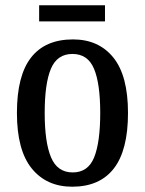

<svg xmlns="http://www.w3.org/2000/svg" viewBox="-20 -696 548 726"><path d="M253 10Q156 10 100 -59Q44 -128 44 -269Q44 -410 97.5 -478.5Q151 -547 256 -547Q353 -547 408.5 -478.5Q464 -410 464 -269Q464 -128 410.5 -59Q357 10 253 10ZM255 -44Q313 -44 336 -101Q359 -158 359 -269Q359 -380 335.5 -436Q312 -492 254 -492Q196 -492 172.5 -436Q149 -380 149 -269Q149 -158 173 -101Q197 -44 255 -44ZM128 -615V-676H377V-615Z"/></svg>

Font: Noto Serif Tamil Condensed Medium
Style: Italic
Weight: 500
Width: 3
Italic angle: -12°
Designer: Indian Type Foundry, Tom Grace, and the Monotype Design Team
Foundry: Monotype Imaging Inc.
Version: Version 2.003; ttfautohint (v1.8.4.7-5d5b)